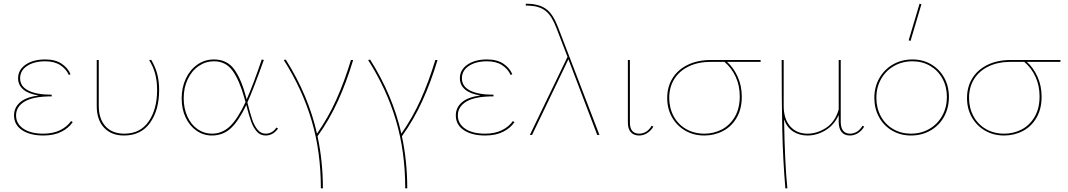

<svg xmlns="http://www.w3.org/2000/svg" viewBox="-20 -731 5783 1040"><path d="M374 -70Q353 -38 313 -17.5Q273 3 215 3Q143 3 99.5 -26Q56 -55 56 -106Q56 -148 88.5 -176.5Q121 -205 189 -214Q135 -222 106.5 -246Q78 -270 78 -307Q78 -353 119 -381Q160 -409 225 -409Q279 -409 313 -386.5Q347 -364 362 -329L353 -325Q338 -358 306 -378.5Q274 -399 225 -399Q165 -399 127 -374Q89 -349 89 -307Q89 -263 133.5 -240.5Q178 -218 260 -218V-209Q160 -209 113.5 -181Q67 -153 67 -106Q67 -61 106.5 -34Q146 -7 214 -7Q267 -7 305 -25.5Q343 -44 365 -75Z M504 -157V-406H515V-157Q515 -87 551.5 -47Q588 -7 653 -7Q740 -7 785.5 -73.5Q831 -140 831 -243Q831 -292 820.5 -331Q810 -370 788 -405L799 -407Q821 -370 831.5 -331Q842 -292 842 -243Q842 -135 793 -66Q744 3 652 3Q583 3 543.5 -39.5Q504 -82 504 -157Z M1486 -35Q1474 -17 1456.5 -7Q1439 3 1419 3Q1390 3 1371 -18.5Q1352 -40 1340.5 -72Q1329 -104 1314 -162Q1273 -76 1230.5 -36.5Q1188 3 1128 3Q1082 3 1044.5 -23Q1007 -49 985.5 -94.5Q964 -140 964 -198Q964 -257 986.5 -305Q1009 -353 1049 -381Q1089 -409 1139 -409Q1210 -409 1249 -355Q1288 -301 1314 -201Q1316 -195 1316 -192Q1354 -279 1398 -409L1409 -406Q1350 -241 1320 -176Q1335 -117 1346 -84Q1357 -51 1375 -29Q1393 -7 1419 -7Q1436 -7 1451 -15Q1466 -23 1477 -40ZM1310 -178 1304 -199Q1277 -296 1240 -347.5Q1203 -399 1139 -399Q1094 -399 1056.5 -373.5Q1019 -348 997 -302Q975 -256 975 -199Q975 -144 995 -100Q1015 -56 1050 -31.5Q1085 -7 1128 -7Q1183 -7 1225 -46.5Q1267 -86 1310 -178Z M1700 7Q1729 143 1729 289H1718Q1718 91 1668 -78Q1618 -247 1517 -406L1528 -408Q1651 -213 1697 -7Q1758 -94 1802 -192Q1846 -290 1881 -406H1893Q1857 -286 1810.5 -184Q1764 -82 1700 7Z M2157 7Q2186 143 2186 289H2175Q2175 91 2125 -78Q2075 -247 1974 -406L1985 -408Q2108 -213 2154 -7Q2215 -94 2259 -192Q2303 -290 2338 -406H2350Q2314 -286 2267.5 -184Q2221 -82 2157 7Z M2767 -70Q2746 -38 2706 -17.5Q2666 3 2608 3Q2536 3 2492.5 -26Q2449 -55 2449 -106Q2449 -148 2481.5 -176.5Q2514 -205 2582 -214Q2528 -222 2499.5 -246Q2471 -270 2471 -307Q2471 -353 2512 -381Q2553 -409 2618 -409Q2672 -409 2706 -386.5Q2740 -364 2755 -329L2746 -325Q2731 -358 2699 -378.5Q2667 -399 2618 -399Q2558 -399 2520 -374Q2482 -349 2482 -307Q2482 -263 2526.5 -240.5Q2571 -218 2653 -218V-209Q2553 -209 2506.5 -181Q2460 -153 2460 -106Q2460 -61 2499.5 -34Q2539 -7 2607 -7Q2660 -7 2698 -25.5Q2736 -44 2758 -75Z M3227 0H3215L3060 -407L3059 -410L2862 0H2850L3054 -423L2994 -579Q2969 -645 2936.5 -671Q2904 -697 2852 -700L2828 -701V-711L2852 -710Q2909 -706 2943 -678.5Q2977 -651 3003 -583Z M3381 -72V-406H3392V-72Q3390 -7 3443 -7Q3462 -7 3479.5 -17.5Q3497 -28 3510 -50L3519 -45Q3506 -23 3485.5 -10Q3465 3 3442 3Q3412 3 3396 -16Q3380 -35 3381 -72Z M4100 -396H3918Q3953 -365 3975.5 -316Q3998 -267 3998 -207Q3998 -141 3970.5 -93.5Q3943 -46 3896.5 -21.5Q3850 3 3795 3Q3737 3 3691.5 -23.5Q3646 -50 3620 -96Q3594 -142 3594 -200Q3594 -261 3623 -307.5Q3652 -354 3705.5 -380Q3759 -406 3831 -406H4100ZM3904 -396H3831Q3762 -396 3711 -371.5Q3660 -347 3632.5 -303Q3605 -259 3605 -201Q3605 -146 3629 -101.5Q3653 -57 3696.5 -32Q3740 -7 3795 -7Q3847 -7 3890.5 -30Q3934 -53 3960.5 -98.5Q3987 -144 3987 -209Q3987 -268 3964.5 -316Q3942 -364 3904 -396Z M4661 -45Q4648 -23 4627.5 -10Q4607 3 4584 3Q4554 3 4538.5 -16Q4523 -35 4523 -72V-108Q4498 -53 4451 -25Q4404 3 4354 3Q4310 3 4276.5 -18.5Q4243 -40 4227 -84Q4231 157 4245 289H4234Q4221 134 4217.5 -20Q4214 -174 4214 -406H4225V-157Q4225 -87 4260 -47Q4295 -7 4354 -7Q4406 -7 4454.5 -38.5Q4503 -70 4523 -138V-406H4534V-72Q4534 -7 4585 -7Q4604 -7 4621.5 -17.5Q4639 -28 4652 -50Z M4902 -513 4961 -711 4971 -708 4912 -509ZM4716 -201Q4716 -260 4743 -307.5Q4770 -355 4817 -382Q4864 -409 4923 -409Q4979 -409 5024 -382.5Q5069 -356 5094.5 -310Q5120 -264 5120 -206Q5120 -146 5093.5 -98.5Q5067 -51 5020 -24Q4973 3 4914 3Q4858 3 4812.5 -23.5Q4767 -50 4741.5 -96.5Q4716 -143 4716 -201ZM5109 -206Q5109 -261 5085 -305Q5061 -349 5018.5 -374Q4976 -399 4923 -399Q4867 -399 4822.5 -373.5Q4778 -348 4752.5 -303Q4727 -258 4727 -201Q4727 -146 4751 -101.5Q4775 -57 4818 -32Q4861 -7 4914 -7Q4970 -7 5014.5 -33Q5059 -59 5084 -104.5Q5109 -150 5109 -206Z M5724 -396H5542Q5577 -365 5599.5 -316Q5622 -267 5622 -207Q5622 -141 5594.5 -93.5Q5567 -46 5520.5 -21.5Q5474 3 5419 3Q5361 3 5315.5 -23.5Q5270 -50 5244 -96Q5218 -142 5218 -200Q5218 -261 5247 -307.5Q5276 -354 5329.5 -380Q5383 -406 5455 -406H5724ZM5528 -396H5455Q5386 -396 5335 -371.5Q5284 -347 5256.5 -303Q5229 -259 5229 -201Q5229 -146 5253 -101.5Q5277 -57 5320.5 -32Q5364 -7 5419 -7Q5471 -7 5514.5 -30Q5558 -53 5584.5 -98.5Q5611 -144 5611 -209Q5611 -268 5588.5 -316Q5566 -364 5528 -396Z"/></svg>

Font: Ysabeau Infant Hairline
Style: Regular
Weight: 100
Designer: Christian Thalmann (Catharsis Fonts)
Version: Version 0.003